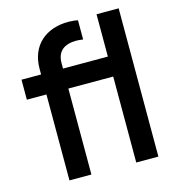

<svg xmlns="http://www.w3.org/2000/svg" viewBox="-111 -852 869 947"><g transform="rotate(-15 323.0 -378.5)"><path d="M127 0H239V-439H468V0H581V-757H468V-541H239V-569C239 -631 278 -657 338 -657C346 -657 361 -656 372 -654V-752C360 -755 339 -757 324 -757C209 -757 127 -690 127 -569V-541H27V-439H127Z"/></g></svg>

Font: Mluvka SemiBold
Style: Regular
Weight: 600
Designer: Modified by Jiří Krblich, Original typeface by Gumpita Rahayu
Foundry: Gumpita Rahayu & Jiří Krblich
Version: Version 2.000;Glyphs 3.1.1 (3134)